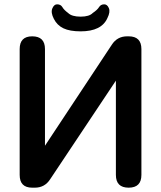

<svg xmlns="http://www.w3.org/2000/svg" viewBox="-20 -868 744 888"><path d="M129 0Q71 0 71 -59V-641Q71 -700 129 -700Q188 -700 188 -641V-194L497 -661Q522 -700 568 -700H575Q634 -700 634 -641V-59Q634 0 575 0Q516 0 516 -59V-495L212 -39Q187 0 141 0ZM353 -723Q303 -723 273.5 -737Q244 -751 229 -781Q214 -810 222 -829Q230 -848 244 -848Q261 -848 268.5 -835Q276 -822 295 -808Q312 -791 353 -791Q393 -791 409 -808Q430 -822 438 -835Q446 -848 462 -848Q476 -848 483.5 -830.5Q491 -813 477 -785Q450 -723 353 -723Z"/></svg>

Font: Zen Maru Gothic
Style: Bold
Weight: 700
Designer: Yoshimichi Ohira
Foundry: Positype
Version: Version 1.001